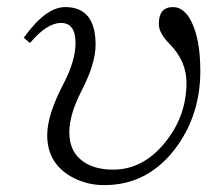

<svg xmlns="http://www.w3.org/2000/svg" viewBox="-20 -520 641 556"><path d="M48.8 -410.6Q112.3 -499.5 168.9 -499.5Q256.8 -499.5 256.8 -390.6Q256.8 -335.4 215.8 -256.3Q180.7 -188 180.7 -136.7Q180.7 -86.4 212.9 -58.6Q247.1 -28.8 307.6 -28.8Q391.1 -28.8 453.1 -101.6Q520 -179.7 520 -280.8Q520 -341.8 473.1 -390.6Q439.9 -423.3 439.9 -450.7Q439.9 -499.5 481 -499.5Q513.2 -499.5 534.2 -457.5Q560.1 -405.8 560.1 -314.5Q560.1 -191.9 494.1 -98.6Q412.6 16.1 281.7 16.1Q234.9 16.1 194.8 -3.9Q116.7 -43 116.7 -128.9Q116.7 -187 163.6 -276.9Q198.7 -343.8 198.7 -395.5Q198.7 -453.6 156.7 -453.6Q115.7 -453.6 66.9 -395.5Z"/></svg>

Font: I.MingCP
Style: Regular
Weight: 400
Designer: I.Font Project
Version: Version 8.000; Sep 06, 2022